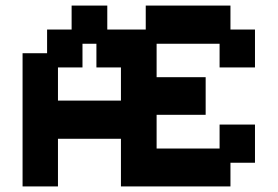

<svg xmlns="http://www.w3.org/2000/svg" viewBox="-20 -658 996 689"><path d="M61 11V-467H149V-552H237V-638H365V-552H503V-638H807V-552H895V-416H768V-501H542V-381H718V-246H542V-125H768V-211H895V-74H807V11H414V-160H188V11ZM188 -297H414V-416H326V-501H276V-416H188Z"/></svg>

Font: Pixelify Sans
Style: Bold
Weight: 700
Designer: Stefie Justprince
Foundry: Typecalism Foundryline
Version: Version 1.000